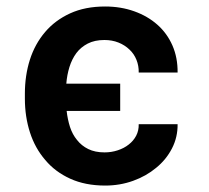

<svg xmlns="http://www.w3.org/2000/svg" viewBox="-20 -558 640 588"><path d="M300.3 -91.3Q271 -91.3 250.2 -101.6Q229.5 -111.8 215.8 -129.4Q201.7 -146.5 194.3 -169.4Q187 -192.4 184.1 -218.3H348.1V-301.8H183.1Q185.1 -328.1 192.6 -352.5Q200.2 -377 213.9 -395.5Q227.5 -413.6 248.8 -424.6Q270 -435.5 299.8 -435.5Q323.2 -435.5 342.8 -427.7Q362.3 -419.9 376.5 -406.2Q390.6 -393.1 397.9 -374.8Q405.3 -356.4 404.8 -335.9H523.9Q524.4 -381.3 508.1 -418.7Q491.7 -456.1 461.9 -482.4Q432.1 -508.8 391.1 -523.4Q350.1 -538.1 301.8 -538.1Q240.7 -538.1 194.8 -517.1Q148.9 -496.1 118.2 -460Q86.9 -423.3 71.5 -375Q56.2 -326.7 56.2 -271.5V-255.9Q56.2 -200.7 71.8 -152.3Q87.4 -104 118.7 -67.9Q148.9 -31.7 195.1 -10.7Q241.2 10.3 302.2 10.3Q347.2 10.3 387.5 -4.2Q427.7 -18.6 458 -43.9Q488.8 -68.8 506.6 -103.3Q524.4 -137.7 523.9 -177.7H404.8Q405.3 -158.2 397 -142.3Q388.7 -126.5 374 -115.2Q359.9 -104 340.6 -97.7Q321.3 -91.3 300.3 -91.3Z"/></svg>

Font: Roboto Mono SemiBold
Style: Regular
Weight: 600
Monospace: yes
Designer: Google
Version: Version 3.000